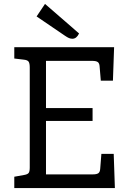

<svg xmlns="http://www.w3.org/2000/svg" viewBox="-20 -961 648 981"><path d="M567 0H53V-58L103 -67Q121 -70 126.5 -77.5Q132 -85 132 -105V-616Q132 -637 126.5 -645.5Q121 -654 103 -656L53 -662V-720H563L557 -549H495L489 -621Q488 -638 479.5 -644Q471 -650 451 -650H215V-409H453V-343H215V-70H454Q474 -70 482.5 -76Q491 -82 492 -99L498 -175H561ZM311 -779 167 -877 210 -941 384 -790Q371 -763 350 -763Q341 -763 332.5 -766.5Q324 -770 311 -779Z"/></svg>

Font: Enriqueta
Style: Regular
Weight: 400
Designer: Viviana Monsalve, Gustavo Ibarra
Foundry: 72Puntos
Version: Version 2.000